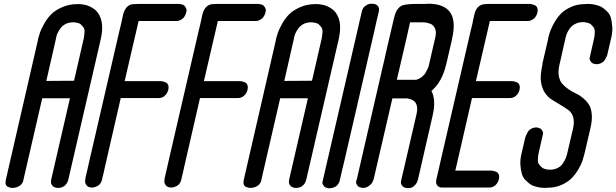

<svg xmlns="http://www.w3.org/2000/svg" viewBox="-20 -815 3311 1032"><path d="M378 -381 431 -612Q434 -632 434.5 -646Q435 -660 428 -669Q421 -678 415 -683.5Q409 -689 399 -691.5Q389 -694 384 -694.5Q379 -695 374 -695H372Q349 -695 331.5 -685.5Q314 -676 304 -661.5Q294 -647 289 -636Q284 -625 282 -614L281 -608L229 -380ZM397 -793H401Q407 -793 413.5 -792.5Q420 -792 431.5 -790Q443 -788 453.5 -784Q464 -780 476 -773Q488 -766 497.5 -756.5Q507 -747 514.5 -732.5Q522 -718 526 -700Q530 -682 529 -656.5Q528 -631 521 -602L348 147Q345 162 337.5 172.5Q330 183 321.5 187.5Q313 192 307 193.5Q301 195 296 195H294Q272 195 262.5 184Q253 173 254 162L255 151L356 -287H207L106 151Q106 153 105.5 156Q105 159 101 166.5Q97 174 91 179.5Q85 185 73.5 190Q62 195 47 195H46Q42 195 36.5 194Q31 193 23 189.5Q15 186 11.5 177Q8 168 11 154L13 144L184 -600Q184 -602 185 -607Q189 -623 195 -640.5Q201 -658 217.5 -687.5Q234 -717 255.5 -738.5Q277 -760 314.5 -776.5Q352 -793 397 -793Z M731 -794H753ZM728 -794H731ZM728 -794H731H753H936Q937 -794 938 -794Q942 -794 947 -793.5Q952 -793 960 -790.5Q968 -788 972.5 -783Q977 -778 981 -769Q985 -760 980 -746Q980 -744 979 -741Q978 -738 974 -730.5Q970 -723 964.5 -717.5Q959 -712 949.5 -707Q940 -702 929 -702H895H736H725L650 -379H657H793H798H840H842Q849 -379 855.5 -377.5Q862 -376 871 -372Q880 -368 884 -357.5Q888 -347 884 -331Q884 -330 883.5 -328.5Q883 -327 881 -322.5Q879 -318 877 -314Q875 -310 870.5 -305Q866 -300 861 -296.5Q856 -293 849 -290.5Q842 -288 833 -288H799H640H629L542 91L539 105Q538 110 536.5 116.5Q535 123 533.5 128.5Q532 134 530.5 140.5Q529 147 528 152Q526 160 522 167Q518 174 513.5 178Q509 182 503.5 185Q498 188 493 189.5Q488 191 484 192Q480 193 478 193H475Q453 193 444 179.5Q435 166 438 152L440 138L445 117L450 96L451 91L460 51L622 -650L632 -691L633 -696L642 -738Q657 -793 701 -793H702Z M1157 -794H1179ZM1154 -794H1157ZM1154 -794H1157H1179H1362Q1363 -794 1364 -794Q1368 -794 1373 -793.5Q1378 -793 1386 -790.5Q1394 -788 1398.5 -783Q1403 -778 1407 -769Q1411 -760 1406 -746Q1406 -744 1405 -741Q1404 -738 1400 -730.5Q1396 -723 1390.5 -717.5Q1385 -712 1375.5 -707Q1366 -702 1355 -702H1321H1162H1151L1076 -379H1083H1219H1224H1266H1268Q1275 -379 1281.5 -377.5Q1288 -376 1297 -372Q1306 -368 1310 -357.5Q1314 -347 1310 -331Q1310 -330 1309.5 -328.5Q1309 -327 1307 -322.5Q1305 -318 1303 -314Q1301 -310 1296.5 -305Q1292 -300 1287 -296.5Q1282 -293 1275 -290.5Q1268 -288 1259 -288H1225H1066H1055L968 91L965 105Q964 110 962.5 116.5Q961 123 959.5 128.5Q958 134 956.5 140.5Q955 147 954 152Q952 160 948 167Q944 174 939.5 178Q935 182 929.5 185Q924 188 919 189.5Q914 191 910 192Q906 193 904 193H901Q879 193 870 179.5Q861 166 864 152L866 138L871 117L876 96L877 91L886 51L1048 -650L1058 -691L1059 -696L1068 -738Q1083 -793 1127 -793H1128Z M1657 -381 1710 -612Q1713 -632 1713.5 -646Q1714 -660 1707 -669Q1700 -678 1694 -683.5Q1688 -689 1678 -691.5Q1668 -694 1663 -694.5Q1658 -695 1653 -695H1651Q1628 -695 1610.5 -685.5Q1593 -676 1583 -661.5Q1573 -647 1568 -636Q1563 -625 1561 -614L1560 -608L1508 -380ZM1676 -793H1680Q1686 -793 1692.5 -792.5Q1699 -792 1710.5 -790Q1722 -788 1732.5 -784Q1743 -780 1755 -773Q1767 -766 1776.5 -756.5Q1786 -747 1793.5 -732.5Q1801 -718 1805 -700Q1809 -682 1808 -656.5Q1807 -631 1800 -602L1627 147Q1624 162 1616.5 172.5Q1609 183 1600.5 187.5Q1592 192 1586 193.5Q1580 195 1575 195H1573Q1551 195 1541.5 184Q1532 173 1533 162L1534 151L1635 -287H1486L1385 151Q1385 153 1384.5 156Q1384 159 1380 166.5Q1376 174 1370 179.5Q1364 185 1352.5 190Q1341 195 1326 195H1325Q1321 195 1315.5 194Q1310 193 1302 189.5Q1294 186 1290.5 177Q1287 168 1290 154L1292 144L1463 -600Q1463 -602 1464 -607Q1468 -623 1474 -640.5Q1480 -658 1496.5 -687.5Q1513 -717 1534.5 -738.5Q1556 -760 1593.5 -776.5Q1631 -793 1676 -793Z M1911 -693 1914 -707 1917 -719 1925 -754Q1929 -772 1942 -782Q1955 -792 1966 -794L1978 -795Q2000 -795 2009.5 -784.5Q2019 -774 2017 -763L2016 -752L2008 -719L2003 -698L2002 -693L1993 -652L1830 54L1820 95L1819 99L1814 121L1806 155Q1806 157 1805 159.5Q1804 162 1800.5 169.5Q1797 177 1791 182.5Q1785 188 1774 192.5Q1763 197 1749 197Q1747 197 1744.5 196.5Q1742 196 1734.5 194Q1727 192 1723 187.5Q1719 183 1715 175.5Q1711 168 1715 156L1723 121Z M2217 -386Q2234 -391 2247.5 -401.5Q2261 -412 2268.5 -425.5Q2276 -439 2280 -448.5Q2284 -458 2286 -467L2287 -472L2319 -611Q2322 -623 2322 -628Q2322 -630 2322.5 -634Q2323 -638 2323 -640Q2322 -658 2313.5 -670.5Q2305 -683 2292.5 -687.5Q2280 -692 2272.5 -693.5Q2265 -695 2258 -695H2257H2184L2166 -614L2113 -386H2171ZM2269 -794Q2271 -794 2275 -794.5Q2279 -795 2281 -795Q2454 -795 2410 -608L2409 -602V-601V-602V-601L2381 -480Q2380 -476 2378 -469Q2357 -376 2299 -326Q2325 -277 2305 -192L2227 148Q2222 168 2211 179.5Q2200 191 2191.5 193.5Q2183 196 2176 196H2174Q2152 196 2143 185Q2134 174 2135 163L2137 152L2219 -202Q2236 -277 2169 -286H2089L1989 146Q1986 156 1981 165.5Q1976 175 1962 185Q1948 195 1930 195Q1928 195 1925.5 194.5Q1923 194 1915.5 192Q1908 190 1904 185.5Q1900 181 1896 173.5Q1892 166 1896 154L1899 144L1974 -182L2038 -460L2041 -472L2038 -460L2041 -472L2062 -565Q2063 -566 2084 -659Q2085 -661 2085 -663L2097 -715Q2102 -735 2107 -747.5Q2112 -760 2120.5 -769.5Q2129 -779 2137 -783.5Q2145 -788 2163 -790.5Q2181 -793 2196.5 -793.5Q2212 -794 2244 -794Z M2772 -331Q2772 -330 2771.5 -328.5Q2771 -327 2769 -322.5Q2767 -318 2765 -314Q2763 -310 2758.5 -305Q2754 -300 2749 -296.5Q2744 -293 2737 -290.5Q2730 -288 2721 -288H2687H2678H2528H2517L2430 91L2427 102H2434H2570H2575H2582H2617H2619Q2625 102 2632 103.5Q2639 105 2648 109Q2657 113 2661 123.5Q2665 134 2661 150Q2661 152 2660 155Q2659 158 2655 165Q2651 172 2645.5 178Q2640 184 2631 188.5Q2622 193 2610 193H2576H2567H2417H2403H2391H2364H2363H2360H2356Q2339 193 2331 182.5Q2323 172 2324 161L2325 150L2326 148L2328 138L2333 117L2338 96L2339 91L2348 51L2510 -650L2520 -691L2521 -696Q2521 -697 2521.5 -699.5Q2522 -702 2522 -703Q2524 -710 2530 -738Q2543 -793 2591 -793L2599 -794H2619H2641H2777H2782H2789H2824H2826Q2832 -794 2838.5 -792.5Q2845 -791 2854.5 -787Q2864 -783 2868 -772.5Q2872 -762 2868 -746Q2868 -744 2867 -741Q2866 -738 2862 -730.5Q2858 -723 2852.5 -717.5Q2847 -712 2837.5 -707Q2828 -702 2817 -702H2783H2774H2624H2613L2538 -379H2545H2681H2686H2693H2728H2730Q2737 -379 2743.5 -377.5Q2750 -376 2759 -372Q2768 -368 2772 -357.5Q2776 -347 2772 -331ZM2619 -794H2641Z M3124 -793Q3130 -794 3139 -794Q3151 -794 3162.5 -792.5Q3174 -791 3190.5 -786.5Q3207 -782 3219.5 -773.5Q3232 -765 3245.5 -751Q3259 -737 3264 -717Q3269 -697 3271 -668.5Q3273 -640 3263 -602L3245 -524Q3244 -518 3241 -511.5Q3238 -505 3232 -494.5Q3226 -484 3213.5 -477Q3201 -470 3185 -470Q3183 -470 3180 -470.5Q3177 -471 3170 -473Q3163 -475 3159 -479.5Q3155 -484 3151 -491.5Q3147 -499 3151 -511L3154 -524L3174 -612Q3177 -632 3177 -646Q3177 -660 3169.5 -669.5Q3162 -679 3155.5 -684.5Q3149 -690 3138.5 -692.5Q3128 -695 3123 -695.5Q3118 -696 3114 -696H3112Q3093 -696 3077 -689Q3061 -682 3051.5 -672.5Q3042 -663 3035 -650.5Q3028 -638 3025 -629.5Q3022 -621 3020 -613L3019 -608L2988 -471Q2979 -435 2983.5 -408Q2988 -381 3001.5 -365.5Q3015 -350 3034 -336.5Q3053 -323 3074 -313.5Q3095 -304 3113.5 -288.5Q3132 -273 3144.5 -254.5Q3157 -236 3160.5 -203.5Q3164 -171 3154 -128L3124 1Q3123 6 3121 13Q3117 30 3111 48.5Q3105 67 3089 94.5Q3073 122 3053 142.5Q3033 163 2999 178.5Q2965 194 2924 194Q2918 195 2909 195Q2898 195 2886.5 193.5Q2875 192 2858 187.5Q2841 183 2829 174.5Q2817 166 2803.5 152Q2790 138 2784.5 118Q2779 98 2777 69.5Q2775 41 2785 3L2803 -75Q2805 -81 2807.5 -87.5Q2810 -94 2816.5 -105Q2823 -116 2835.5 -123Q2848 -130 2864 -130Q2866 -130 2868.5 -129.5Q2871 -129 2878.5 -126.5Q2886 -124 2889.5 -120Q2893 -116 2897 -108Q2901 -100 2897 -88L2894 -75L2874 13Q2871 33 2871 47Q2871 61 2879 70.5Q2887 80 2893.5 85.5Q2900 91 2910 93.5Q2920 96 2925 96.5Q2930 97 2935 97H2937Q2960 97 2978 87.5Q2996 78 3006 62.5Q3016 47 3020.5 36Q3025 25 3028 14L3029 9Q3052 -89 3061 -128Q3068 -162 3060.5 -186.5Q3053 -211 3034.5 -224Q3016 -237 2993 -251Q2970 -265 2947.5 -278.5Q2925 -292 2908.5 -317Q2892 -342 2887.5 -377Q2883 -412 2896 -470H2895V-471L2925 -600Q2926 -605 2927 -612Q2931 -629 2937.5 -647.5Q2944 -666 2959.5 -693.5Q2975 -721 2995 -741.5Q3015 -762 3049 -777.5Q3083 -793 3124 -793Z"/></svg>

Font: Soda Fountain
Style: RegularOblique
Weight: 400
Version: Version 1.0